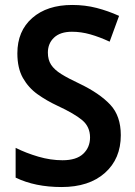

<svg xmlns="http://www.w3.org/2000/svg" viewBox="-20 -744 546 774"><path d="M467 -199Q467 -104 403 -47Q339 10 228 10Q175 10 128.5 0.5Q82 -9 43 -28V-148Q85 -127 134.5 -112.5Q184 -98 232 -98Q288 -98 315.5 -124Q343 -150 343 -190Q343 -233 311.5 -259.5Q280 -286 211 -318Q168 -338 131.5 -364Q95 -390 72.5 -429.5Q50 -469 50 -529Q50 -619 110 -671.5Q170 -724 271 -724Q323 -724 369.5 -712Q416 -700 460 -680L422 -576Q381 -595 344 -605.5Q307 -616 270 -616Q223 -616 198 -592.5Q173 -569 173 -532Q173 -503 186 -483Q199 -463 227 -445.5Q255 -428 302 -406Q381 -368 424 -322.5Q467 -277 467 -199Z"/></svg>

Font: Noto Sans Arabic UI SmCn SmBd
Style: Regular
Weight: 600
Width: 4
Designer: Monotype Design Team, Nadine Chahine and Nizar Qandah
Foundry: Monotype Imaging Inc.
Version: Version 2.010; ttfautohint (v1.8.4.7-5d5b)